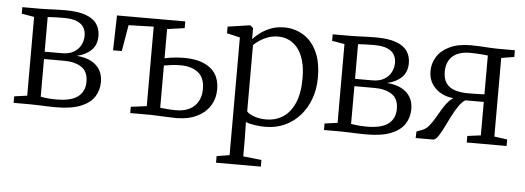

<svg xmlns="http://www.w3.org/2000/svg" viewBox="-51 -703 2964 1084"><g transform="rotate(5 1431.0 -161.0)"><path d="M275 4Q253.5 4 224.8 3Q196 2 170.2 1Q144.5 0 130 0H34.5V-37L107.5 -47V-493.5L36.5 -505.5V-542.5H139Q155.5 -542.5 178.8 -543.5Q202 -544.5 228.2 -545.5Q254.5 -546.5 279.5 -546.5Q352 -546.5 396 -530.5Q440 -514.5 459.5 -485.5Q479 -456.5 479 -418Q479 -367 448.2 -337Q417.5 -307 366.5 -295.5Q414.5 -292 447.8 -274.8Q481 -257.5 498.2 -228.8Q515.5 -200 515.5 -160.5Q515.5 -112.5 491.2 -75.5Q467 -38.5 414 -17.2Q361 4 275 4ZM271.5 -40Q358 -40 396 -70.2Q434 -100.5 434 -154Q434 -212.5 396.2 -237Q358.5 -261.5 298.5 -261.5H184V-48Q192.5 -46 206.5 -44.2Q220.5 -42.5 237.5 -41.2Q254.5 -40 271.5 -40ZM184 -303H281.5Q323 -303 349.2 -318.8Q375.5 -334.5 388.2 -359.5Q401 -384.5 401 -413Q401 -438.5 389.2 -458.8Q377.5 -479 350 -490.8Q322.5 -502.5 275 -502.5Q251.5 -502.5 228 -501.8Q204.5 -501 184 -499.5Z M957 5.5Q943 5.5 922.2 4.5Q901.5 3.5 879.2 2.8Q857 2 837 1Q817 0 804 0H695.5V-35.5L785 -47V-497.5L643 -493.5L617.5 -344.5H568L573 -542.5H960V-504.5L861.5 -490.5V-325Q876 -328.5 894.2 -331.2Q912.5 -334 932.8 -335.5Q953 -337 972.5 -337Q1037 -337 1081.8 -318.2Q1126.5 -299.5 1149.8 -263.8Q1173 -228 1173 -177.5Q1173 -123.5 1147 -82.5Q1121 -41.5 1072.5 -18Q1024 5.5 957 5.5ZM951 -38.5Q1019 -38.5 1055.8 -74.5Q1092.5 -110.5 1092.5 -171.5Q1092.5 -234.5 1055.2 -264Q1018 -293.5 954.5 -293.5Q930.5 -293.5 905.2 -290.5Q880 -287.5 861.5 -284V-44.5Q879.5 -42.5 902.5 -40.5Q925.5 -38.5 951 -38.5Z M1202.5 237V199.5L1275 188V-479L1200.5 -496.5V-534L1322 -552H1329L1344.5 -538.5V-476Q1360 -493 1385 -512Q1410 -531 1444 -544.2Q1478 -557.5 1520.5 -557.5Q1577.5 -557.5 1626 -529.2Q1674.5 -501 1704 -442Q1733.5 -383 1733.5 -290.5Q1733.5 -227.5 1714 -172.8Q1694.5 -118 1658.2 -76.5Q1622 -35 1572 -12Q1522 11 1461 11Q1431.5 11 1400.5 6.2Q1369.5 1.5 1350.5 -6L1352.5 80V188L1456.5 199.5V237ZM1462.5 -31Q1516.5 -31 1558 -58Q1599.5 -85 1623.5 -140Q1647.5 -195 1647.5 -279.5Q1647.5 -338.5 1635.2 -380.8Q1623 -423 1601.2 -450Q1579.5 -477 1551.2 -490Q1523 -503 1491 -503Q1459 -503 1432 -493Q1405 -483 1384.5 -469Q1364 -455 1352.5 -442.5V-67Q1361 -55 1391.2 -43Q1421.5 -31 1462.5 -31Z M2034 4Q2012.5 4 1983.8 3Q1955 2 1929.2 1Q1903.5 0 1889 0H1793.5V-37L1866.5 -47V-493.5L1795.5 -505.5V-542.5H1898Q1914.5 -542.5 1937.8 -543.5Q1961 -544.5 1987.2 -545.5Q2013.5 -546.5 2038.5 -546.5Q2111 -546.5 2155 -530.5Q2199 -514.5 2218.5 -485.5Q2238 -456.5 2238 -418Q2238 -367 2207.2 -337Q2176.5 -307 2125.5 -295.5Q2173.5 -292 2206.8 -274.8Q2240 -257.5 2257.2 -228.8Q2274.5 -200 2274.5 -160.5Q2274.5 -112.5 2250.2 -75.5Q2226 -38.5 2173 -17.2Q2120 4 2034 4ZM2030.5 -40Q2117 -40 2155 -70.2Q2193 -100.5 2193 -154Q2193 -212.5 2155.2 -237Q2117.5 -261.5 2057.5 -261.5H1943V-48Q1951.5 -46 1965.5 -44.2Q1979.5 -42.5 1996.5 -41.2Q2013.5 -40 2030.5 -40ZM1943 -303H2040.5Q2082 -303 2108.2 -318.8Q2134.5 -334.5 2147.2 -359.5Q2160 -384.5 2160 -413Q2160 -438.5 2148.2 -458.8Q2136.5 -479 2109 -490.8Q2081.5 -502.5 2034 -502.5Q2010.5 -502.5 1987 -501.8Q1963.5 -501 1943 -499.5Z M2313 0 2314.5 -37 2348.5 -50Q2369 -58 2385.5 -78.8Q2402 -99.5 2417.2 -126Q2432.5 -152.5 2448.5 -179Q2464.5 -205.5 2483.5 -225.2Q2502.5 -245 2527.5 -251.5L2530 -242Q2485.5 -240.5 2447.5 -257.2Q2409.5 -274 2386.5 -306.5Q2363.5 -339 2363.5 -384Q2363.5 -428 2387.2 -465.8Q2411 -503.5 2458.8 -526.2Q2506.5 -549 2578.5 -549Q2602 -549 2630.5 -547.5Q2659 -546 2685.2 -544.2Q2711.5 -542.5 2727.5 -542.5H2828V-504.5L2755 -492.5V-47L2828.5 -37V0H2602.5V-37L2678.5 -47V-236.5H2574Q2555 -225 2537.2 -199.2Q2519.5 -173.5 2503.2 -141.5Q2487 -109.5 2472 -78.8Q2457 -48 2443 -26.2Q2429 -4.5 2415 0ZM2584.5 -277.5Q2599 -277.5 2617.2 -277.8Q2635.5 -278 2652.5 -278.5Q2669.5 -279 2678.5 -279.5V-499.5Q2669 -501 2650.8 -502.5Q2632.5 -504 2613 -505Q2593.5 -506 2578.5 -506Q2531.5 -506 2501.5 -490.8Q2471.5 -475.5 2457.8 -449Q2444 -422.5 2444 -388.5Q2444 -346.5 2461.5 -322.2Q2479 -298 2510.8 -287.8Q2542.5 -277.5 2584.5 -277.5Z"/></g></svg>

Font: Merriweather 48pt Light
Style: Regular
Weight: 300
Version: Version 2.100